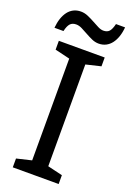

<svg xmlns="http://www.w3.org/2000/svg" viewBox="-174 -959 689 1018"><g transform="rotate(20 170.5 -450.5)"><path d="M298.8 0H40V-49.8L124 -69.8V-644L40 -664.1V-713.9H298.8V-664.1L214.8 -644V-69.8L298.8 -49.8ZM242.7 -772Q223.1 -772 203.9 -780.5Q184.6 -789.1 166 -799.6Q147.5 -810.1 130.4 -818.6Q113.3 -827.1 97.7 -827.1Q75.7 -827.1 64 -814.2Q52.2 -801.3 45.4 -771H-5.4Q-2.9 -800.3 5.1 -824.2Q13.2 -848.1 26.1 -865Q39.1 -881.8 57.1 -890.9Q75.2 -899.9 97.7 -899.9Q118.2 -899.9 137.9 -891.4Q157.7 -882.8 176.3 -872.6Q194.8 -862.3 211.7 -853.8Q228.5 -845.2 242.7 -845.2Q264.6 -845.2 275.9 -857.9Q287.1 -870.6 294.4 -900.9H345.7Q343.3 -871.6 335.2 -847.9Q327.1 -824.2 314.2 -807.4Q301.3 -790.5 283.2 -781.2Q265.1 -772 242.7 -772Z"/></g></svg>

Font: WenQuanYi Micro Hei
Style: Regular
Weight: 400
Foundry: Ascender Corporation
Version: Version 0.2.0-beta